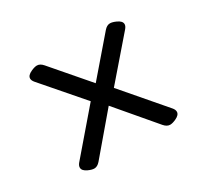

<svg xmlns="http://www.w3.org/2000/svg" viewBox="-104 -604 807 758"><g transform="rotate(-30 300.0 -225.0)"><path d="M523.9 -24.4Q523.9 -9.8 502.4 0Q486.3 7.3 475.6 7.3Q461.4 7.3 448.7 -7.3L302.7 -179.2L156.7 -7.3Q144 7.3 129.9 7.3Q119.1 7.3 103 0Q81.5 -9.8 81.5 -24.4Q81.5 -33.7 89.8 -43.5L250 -230L96.2 -407.7Q87.4 -418 87.4 -426.8Q87.4 -441.4 109.4 -451.2Q125.5 -458.5 136.2 -458.5Q150.4 -458.5 163.1 -443.8L302.7 -281.7L442.4 -443.8Q455.1 -458.5 469.2 -458.5Q480 -458.5 496.1 -451.2Q518.1 -441.4 518.1 -426.8Q518.1 -418 509.3 -407.7L355.5 -230L515.6 -43.5Q523.9 -33.7 523.9 -24.4Z"/></g></svg>

Font: Courier Prime Sans
Style: Regular
Weight: 400
Designer: Alan Dague-Greene
Foundry: Quote-Unquote Apps
Version: Version 3.020